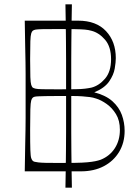

<svg xmlns="http://www.w3.org/2000/svg" viewBox="-20 -796 644 892"><path d="M95 0Q96 -72 97 -118Q98 -164 98.5 -194.5Q99 -225 99 -247.5Q99 -270 99 -293.5Q99 -317 99 -350Q99 -383 99 -406.5Q99 -430 99 -452.5Q99 -475 98.5 -505.5Q98 -536 97 -582Q96 -628 95 -700H343Q427 -700 472.5 -651.5Q518 -603 518 -526Q518 -507 513 -477.5Q508 -448 487 -417.5Q466 -387 418 -367Q472 -353 502.5 -325.5Q533 -298 546 -262.5Q559 -227 559 -188Q559 -133 533.5 -90.5Q508 -48 462.5 -24Q417 0 356 0ZM249 -39Q297 -39 330 -39.5Q363 -40 385 -42Q407 -44 422 -47Q437 -50 448 -54Q490 -71 513.5 -107.5Q537 -144 537 -193Q537 -236 519 -265.5Q501 -295 475.5 -313Q450 -331 427 -338Q413 -343 397.5 -345Q382 -347 362 -348.5Q342 -350 314.5 -350Q287 -350 249 -350Q213 -350 191.5 -349.5Q170 -349 158 -348.5Q146 -348 140.5 -346.5Q135 -345 132 -342Q128 -339 125 -329Q122 -319 121 -288.5Q120 -258 120 -193Q120 -128 121 -99Q122 -70 125 -61.5Q128 -53 132 -49Q135 -46 140.5 -44.5Q146 -43 158 -41.5Q170 -40 191.5 -39.5Q213 -39 249 -39ZM249 -381Q300 -381 329 -381.5Q358 -382 374.5 -384Q391 -386 405 -389Q440 -398 468 -430.5Q496 -463 496 -521Q496 -579 468 -611.5Q440 -644 405 -653Q391 -657 374.5 -658.5Q358 -660 329 -660.5Q300 -661 249 -661Q201 -661 177.5 -660.5Q154 -660 145.5 -658.5Q137 -657 132 -653Q128 -650 125 -640.5Q122 -631 121 -604.5Q120 -578 120 -521Q120 -465 121 -438Q122 -411 125 -402Q128 -393 132 -389Q137 -386 145.5 -384Q154 -382 177.5 -381.5Q201 -381 249 -381ZM284 76Q285 32 285.5 -11.5Q286 -55 286.5 -98Q287 -141 287 -183Q287 -225 287 -266.5Q287 -308 287 -350Q287 -392 287 -433.5Q287 -475 287 -517Q287 -559 286.5 -602Q286 -645 285.5 -688.5Q285 -732 284 -776H314Q313 -732 312.5 -688.5Q312 -645 311.5 -602Q311 -559 311 -517Q311 -475 311 -433.5Q311 -392 311 -350Q311 -308 311 -266.5Q311 -225 311 -183Q311 -141 311.5 -98Q312 -55 312.5 -11.5Q313 32 314 76Z"/></svg>

Font: Ojuju ExtraLight
Style: Regular
Weight: 200
Designer: Chisaokwu Joboson, Mirko Velimirovic
Foundry: Udi Foundry
Version: Version 1.000